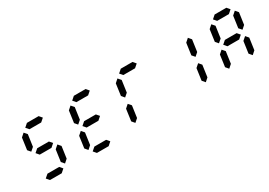

<svg xmlns="http://www.w3.org/2000/svg" viewBox="15 -1868 3968 2834"><g transform="rotate(-30 1999.5 -450.5)"><path d="M612.3 -800.8H412.6L369.6 -850.6L426.8 -900.9H626.5L669.4 -850.6ZM614.3 -100.1 571.3 -150.4 599.6 -350.6 656.7 -400.4 699.2 -350.6 670.9 -150.4ZM270 -500.5 227.5 -550.3 255.4 -750.5 312 -800.8 355.5 -750.5 327.1 -550.3ZM556.2 -400.4H356.4L313.5 -450.7L370.6 -500.5H570.3L613.3 -450.7ZM500 0H300.3L256.8 -50.3L314.5 -100.1H514.2L557.1 -50.3Z M1412.1 -800.8H1212.4L1169.4 -850.6L1226.6 -900.9H1426.3L1469.2 -850.6ZM1013.7 -100.1 971.2 -150.4 999 -350.6 1055.7 -400.4 1099.1 -350.6 1070.8 -150.4ZM1069.8 -500.5 1027.3 -550.3 1055.2 -750.5 1111.8 -800.8 1155.3 -750.5 1127 -550.3ZM1356 -400.4H1156.2L1113.3 -450.7L1170.4 -500.5H1370.1L1413.1 -450.7ZM1299.8 0H1100.1L1056.6 -50.3L1114.3 -100.1H1314L1356.9 -50.3Z M2211.9 -800.8H2012.2L1969.2 -850.6L2026.4 -900.9H2226.1L2269 -850.6ZM1813.5 -100.1 1771 -150.4 1798.8 -350.6 1855.5 -400.4 1898.9 -350.6 1870.6 -150.4ZM1869.6 -500.5 1827.1 -550.3 1855 -750.5 1911.6 -800.8 1955.1 -750.5 1926.8 -550.3Z M3013.7 -100.1 2970.7 -150.4 2999 -350.6 3056.2 -400.4 3098.6 -350.6 3070.3 -150.4ZM3070.3 -500.5 3026.9 -550.3 3055.2 -750.5 3112.3 -800.8 3154.8 -750.5 3126.5 -550.3Z M3811.5 -800.8H3611.8L3568.8 -850.6L3626 -900.9H3825.7L3868.7 -850.6ZM3413.1 -100.1 3370.6 -150.4 3398.4 -350.6 3455.1 -400.4 3498.5 -350.6 3470.2 -150.4ZM3813.5 -100.1 3770.5 -150.4 3798.8 -350.6 3856 -400.4 3898.4 -350.6 3870.1 -150.4ZM3469.2 -500.5 3426.8 -550.3 3454.6 -750.5 3511.2 -800.8 3554.7 -750.5 3526.4 -550.3ZM3870.1 -500.5 3826.7 -550.3 3855 -750.5 3912.1 -800.8 3954.6 -750.5 3926.3 -550.3ZM3755.4 -400.4H3555.7L3512.7 -450.7L3569.8 -500.5H3769.5L3812.5 -450.7Z"/></g></svg>

Font: E1234
Style: Italic
Weight: 400
Italic angle: -8°
Designer: GGBotNet
Foundry: GGBotNet
Version: 1.04